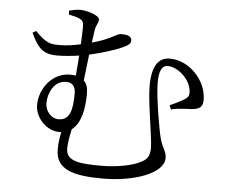

<svg xmlns="http://www.w3.org/2000/svg" viewBox="-55 -831 1111 942"><g transform="rotate(5 500.0 -359.5)"><path d="M242 -223C208 -223 177 -256 177 -297C177 -346 205 -409 265 -409C293 -409 311 -393 311 -356C311 -275 299 -223 242 -223ZM371 -360C371 -390 364 -410 350 -423L365 -552C434 -567 488 -587 507 -594C544 -609 565 -620 565 -638C565 -664 534 -666 512 -666C490 -666 467 -637 373 -612L382 -676C388 -705 398 -708 398 -728C398 -748 335 -767 305 -767C286 -767 269 -764 248 -758L249 -739C264 -736 289 -731 302 -724C319 -716 323 -708 323 -685C323 -668 322 -637 320 -599C289 -592 253 -586 216 -586C172 -586 150 -589 96 -645L79 -635C113 -562 139 -534 208 -534C245 -534 282 -538 317 -543L309 -444C300 -445 291 -446 281 -446C191 -446 132 -362 132 -284C132 -223 187 -161 252 -161H262C256 -133 252 -106 252 -75C252 24 339 48 485 48C636 48 783 -2 783 -79C783 -114 764 -123 751 -173C739 -218 712 -378 712 -443C712 -495 722 -530 755 -530C805 -530 872 -471 872 -409C872 -396 870 -389 856 -378C841 -368 806 -350 780 -339L788 -319C834 -330 865 -327 894 -330C931 -334 944 -347 944 -380C944 -475 858 -567 762 -567C705 -567 674 -524 674 -423C674 -344 707 -173 707 -122C707 -80 692 -64 666 -51C630 -31 555 -14 473 -14C370 -14 298 -19 298 -83C298 -107 303 -141 312 -180C358 -214 371 -289 371 -360Z"/></g></svg>

Font: Noto Serif CJK KR
Style: Regular
Weight: 400
Designer: Ryoko NISHIZUKA 西塚涼子 (kana & ideographs); Frank Grießhammer (Latin, Greek & Cyrillic); Wenlong ZHANG 张文龙 (bopomofo); San
Foundry: Adobe
Version: Version 2.001;hotconv 1.1.0;makeotfexe 2.6.0